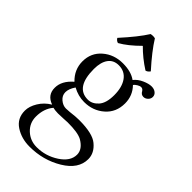

<svg xmlns="http://www.w3.org/2000/svg" viewBox="-269 -705 1021 1021"><g transform="rotate(45 241.5 -194.5)"><path d="M246.1 -632.8Q283.2 -572.8 355 -493.2Q345.2 -479 332 -476.1Q273.9 -513.2 229 -559.1Q172.9 -502.9 125 -476.1Q111.8 -479 103 -493.2Q179.2 -577.1 213.9 -632.8Q231 -636.7 246.1 -632.8ZM211.9 -396Q172.9 -396 152.3 -367.4Q131.8 -338.9 131.8 -288.1Q131.8 -149.9 224.1 -149.9Q256.3 -149.9 281.7 -178Q307.1 -206.1 307.1 -266.1Q307.1 -326.2 282 -361.1Q256.8 -396 211.9 -396ZM126 9.8Q92.8 48.8 92.8 108.9Q92.8 156.7 127.4 189Q162.1 221.2 210.9 221.2Q277.8 221.2 334.5 184.1Q391.1 147 391.1 97.2Q391.1 56.2 341.8 27.8Q309.6 10.7 233.9 11.2Q230 11.2 205.6 12.7Q181.2 14.2 164.1 14.2Q139.2 13.7 126 9.8ZM422.9 -369.1Q405.8 -369.1 397 -386.2Q389.2 -398.4 377.9 -397.9Q369.1 -397.9 356.7 -390.4Q344.2 -382.8 338.9 -375Q378.9 -334 378.9 -275.9Q378.9 -209 332 -168Q285.2 -127 219.2 -127Q174.3 -127 132.8 -149.9Q111.8 -119.1 111.8 -94Q111.8 -68.8 132.3 -51.5Q152.8 -34.2 175.8 -34.2Q176.8 -34.2 205.1 -36.1Q243.2 -41 269 -41Q370.1 -41 408.2 -8.8Q450.2 25.9 450.2 71.8Q450.2 146 367.2 196Q284.2 246.1 182.1 246.1Q121.1 246.1 75 216.1Q28.8 186 28.8 127.9Q28.8 95.7 50.3 60.3Q71.8 24.9 108.9 2.9Q54.7 -16.1 55.2 -70.8Q55.2 -122.6 106.9 -167Q60.1 -211.9 60.1 -273.9Q60.1 -337.9 106.9 -378.4Q153.8 -418.9 220.2 -418.9Q282.2 -418.9 318.8 -392.1Q335.9 -414.1 365 -427Q394 -439.9 415 -439.9Q434.1 -439.9 446.5 -429.9Q459 -419.9 459 -404.8Q459 -390.6 448 -379.9Q437 -369.1 422.9 -369.1Z"/></g></svg>

Font: Linux Libertine Display
Style: Regular
Weight: 400
Designer: Philipp H. Poll
Foundry: Philipp H. Poll
Version: Version 5.0.9